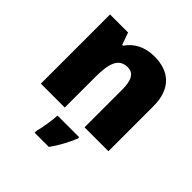

<svg xmlns="http://www.w3.org/2000/svg" viewBox="-207 -713 1085 1085"><g transform="rotate(45 335.0 -171.0)"><path d="M412 -563C334 -563 278 -532 243 -480H236L210 -553H66V0H257V-242C257 -352 276 -413 348 -413C395 -413 415 -375 415 -302V0H606V-360C606 -502 526 -563 412 -563ZM433 72V61H260C259 99 248 165 237 207V221H351C389 167 410 126 433 72Z"/></g></svg>

Font: Noto Sans Thai Looped Black
Style: Regular
Weight: 900
Designer: Sasikarn Vongin, Ben Mitchell
Foundry: The Fontpad Ltd
Version: Version 1.001